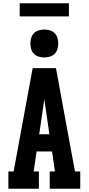

<svg xmlns="http://www.w3.org/2000/svg" viewBox="-20 -1150 540 1170"><path d="M31 0V-105H63L179 -735H321L411 -245L437 -105H469V0H283V-105H315L297 -227H203L185 -105H217V0ZM219 -332H281L258 -490Q256 -504 254 -518Q252 -532 250 -546Q248 -532 246 -518Q244 -504 242 -490ZM250 -800Q233 -800 216 -805Q199 -810 187 -822Q175 -834 170 -851Q165 -868 165 -885Q165 -902 170 -919Q175 -936 187 -948Q199 -960 216 -965Q233 -970 250 -970Q267 -970 284 -965Q301 -960 313 -948Q325 -936 330 -919Q335 -902 335 -885Q335 -868 330 -851Q325 -834 313 -822Q301 -810 284 -805Q267 -800 250 -800ZM100 -1050V-1130H400V-1050Z"/></svg>

Font: Iosevka Slab Extrabold
Style: Regular
Weight: 800
Monospace: yes
Designer: Belleve Invis
Foundry: Belleve Invis
Version: Version 11.1.1; ttfautohint (v1.8.3)